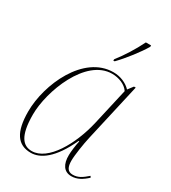

<svg xmlns="http://www.w3.org/2000/svg" viewBox="-186 -853 856 960"><g transform="rotate(30 241.5 -373.0)"><path d="M274 -604 273 -596H281C323 -639 373 -704 399 -748V-756H369C342 -701 307 -646 274 -604ZM146 10C200 10 265 -32 324 -161H328C322 -135 317 -94 317 -76C316 -23 337 10 380 10C414 10 441 -7 468 -32L463 -40C434 -15 414 0 382 0C352 0 342 -22 342 -58C342 -90 353 -160 362 -200L438 -535H428L405 -505C382 -529 346 -546 304 -546C132 -546 32 -319 32 -163C32 -45 69 10 146 10ZM146 0C96 0 60 -36 60 -162C60 -295 150 -536 302 -536C340 -536 380 -521 399 -492L351 -281C319 -142 239 0 146 0Z"/></g></svg>

Font: Noto Serif Display Thin
Style: Italic
Weight: 100
Italic angle: -12°
Designer: Monotype Design Team
Foundry: Monotype Imaging Inc.
Version: Version 2.009